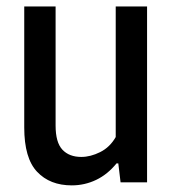

<svg xmlns="http://www.w3.org/2000/svg" viewBox="-20 -564 534 594"><path d="M55 -169.5V-544H152V-175.5Q152 -123.5 173 -101Q194 -78.5 231.5 -78.5Q260 -78.5 290 -93.5Q320 -108.5 338 -140V-544H435V0H353L346 -58.5H340.5Q313 -24.5 277.5 -7.5Q242 9.5 202 9.5Q134.5 9.5 94.8 -32.5Q55 -74.5 55 -169.5Z"/></svg>

Font: Encode Sans Condensed Medium
Style: Regular
Weight: 500
Width: 3
Designer: Multiple Designers
Foundry: Impallari Type
Version: Version 2.000